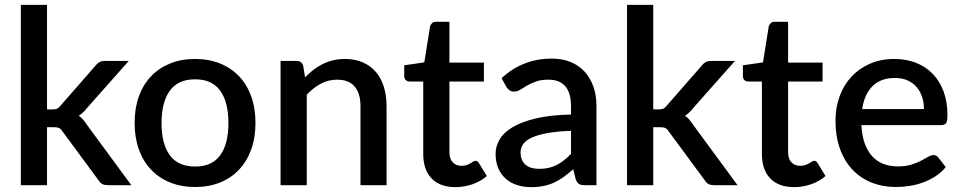

<svg xmlns="http://www.w3.org/2000/svg" viewBox="-20 -760 3943 788"><path d="M173 -740V-311H196Q207 -311 214 -314Q221 -317 228.5 -326.5L371.5 -490Q379 -500 388 -505Q397 -510 411 -510H508.5L336.5 -316Q321.5 -296.5 303.5 -285Q313.5 -278 321 -269.2Q328.5 -260.5 335.5 -249.5L519 0H423Q410 0 400.8 -4.2Q391.5 -8.5 384.5 -20L237 -220Q229.5 -231.5 222 -234.8Q214.5 -238 199.5 -238H173V0H65.5V-740Z M781 -518Q837.5 -518 883.2 -499.5Q929 -481 961.2 -447Q993.5 -413 1011 -364.5Q1028.5 -316 1028.5 -255.5Q1028.5 -195 1011 -146.5Q993.5 -98 961.2 -63.8Q929 -29.5 883.2 -11Q837.5 7.5 781 7.5Q724 7.5 678.2 -11Q632.5 -29.5 600 -63.8Q567.5 -98 550 -146.5Q532.5 -195 532.5 -255.5Q532.5 -316 550 -364.5Q567.5 -413 600 -447Q632.5 -481 678.2 -499.5Q724 -518 781 -518ZM781 -76.5Q850 -76.5 883.8 -122.8Q917.5 -169 917.5 -255Q917.5 -341 883.8 -387.8Q850 -434.5 781 -434.5Q711 -434.5 677 -387.8Q643 -341 643 -255Q643 -169 677 -122.8Q711 -76.5 781 -76.5Z M1232 -442.5Q1248.5 -459.5 1266.2 -473.2Q1284 -487 1304 -497Q1324 -507 1346.5 -512.5Q1369 -518 1395.5 -518Q1437.5 -518 1469.2 -504Q1501 -490 1522.8 -464.5Q1544.5 -439 1555.5 -403.2Q1566.5 -367.5 1566.5 -324.5V0H1459.5V-324.5Q1459.5 -376 1435.8 -404.5Q1412 -433 1363.5 -433Q1327.5 -433 1296.8 -416.5Q1266 -400 1239 -371.5V0H1131.5V-510H1196.5Q1218.5 -510 1224.5 -489.5Z M1849 8Q1785.5 8 1751.2 -27.8Q1717 -63.5 1717 -128.5V-425.5H1661Q1652 -425.5 1645.5 -431.2Q1639 -437 1639 -448.5V-492L1721.5 -504L1745 -651.5Q1747.5 -660 1753.5 -665.2Q1759.5 -670.5 1769.5 -670.5H1824.5V-503H1966V-425.5H1824.5V-136Q1824.5 -108.5 1838 -94Q1851.5 -79.5 1874 -79.5Q1886.5 -79.5 1895.5 -82.8Q1904.5 -86 1911 -89.8Q1917.5 -93.5 1922.2 -96.8Q1927 -100 1931.5 -100Q1940.5 -100 1946 -90L1978 -37.5Q1953 -15.5 1919 -3.8Q1885 8 1849 8Z M2323.5 -223Q2266 -221 2226.5 -213.8Q2187 -206.5 2162.5 -195.2Q2138 -184 2127.2 -168.5Q2116.5 -153 2116.5 -134.5Q2116.5 -116.5 2122.2 -103.8Q2128 -91 2138.2 -82.8Q2148.5 -74.5 2162.2 -70.8Q2176 -67 2192.5 -67Q2234.5 -67 2264.8 -82.8Q2295 -98.5 2323.5 -128.5ZM2038.5 -439Q2125 -519.5 2244.5 -519.5Q2288.5 -519.5 2322.8 -505.2Q2357 -491 2380.2 -465Q2403.5 -439 2415.8 -403.2Q2428 -367.5 2428 -324V0H2380Q2364.5 0 2356.5 -4.8Q2348.5 -9.5 2343 -24L2332.5 -65.5Q2313 -48 2294 -34.2Q2275 -20.5 2254.8 -11Q2234.5 -1.5 2211.2 3.2Q2188 8 2160 8Q2129 8 2102.2 -0.5Q2075.5 -9 2056 -26.2Q2036.5 -43.5 2025.2 -69Q2014 -94.5 2014 -129Q2014 -158.5 2029.8 -186.5Q2045.5 -214.5 2081.8 -236.8Q2118 -259 2177.2 -273.5Q2236.5 -288 2323.5 -290V-324Q2323.5 -379 2300 -406Q2276.5 -433 2231 -433Q2200 -433 2179 -425.2Q2158 -417.5 2142.5 -408.5Q2127 -399.5 2115 -391.8Q2103 -384 2089.5 -384Q2078.5 -384 2070.8 -389.8Q2063 -395.5 2058 -404Z M2661 -740V-311H2684Q2695 -311 2702 -314Q2709 -317 2716.5 -326.5L2859.5 -490Q2867 -500 2876 -505Q2885 -510 2899 -510H2996.5L2824.5 -316Q2809.5 -296.5 2791.5 -285Q2801.5 -278 2809 -269.2Q2816.5 -260.5 2823.5 -249.5L3007 0H2911Q2898 0 2888.8 -4.2Q2879.5 -8.5 2872.5 -20L2725 -220Q2717.5 -231.5 2710 -234.8Q2702.5 -238 2687.5 -238H2661V0H2553.5V-740Z M3239 8Q3175.5 8 3141.2 -27.8Q3107 -63.5 3107 -128.5V-425.5H3051Q3042 -425.5 3035.5 -431.2Q3029 -437 3029 -448.5V-492L3111.5 -504L3135 -651.5Q3137.5 -660 3143.5 -665.2Q3149.5 -670.5 3159.5 -670.5H3214.5V-503H3356V-425.5H3214.5V-136Q3214.5 -108.5 3228 -94Q3241.5 -79.5 3264 -79.5Q3276.5 -79.5 3285.5 -82.8Q3294.5 -86 3301 -89.8Q3307.5 -93.5 3312.2 -96.8Q3317 -100 3321.5 -100Q3330.5 -100 3336 -90L3368 -37.5Q3343 -15.5 3309 -3.8Q3275 8 3239 8Z M3772 -312.5Q3772 -339.5 3764.2 -362.8Q3756.5 -386 3741.5 -403.2Q3726.5 -420.5 3704.2 -430.2Q3682 -440 3653 -440Q3594.5 -440 3561 -406.5Q3527.5 -373 3518.5 -312.5ZM3515.5 -246.5Q3517.5 -203 3529 -171.2Q3540.5 -139.5 3559.8 -118.5Q3579 -97.5 3605.8 -87.2Q3632.5 -77 3665.5 -77Q3697 -77 3720 -84.2Q3743 -91.5 3760 -100.2Q3777 -109 3789 -116.2Q3801 -123.5 3811 -123.5Q3824 -123.5 3831 -113.5L3861.5 -74Q3842.5 -51.5 3818.5 -36Q3794.5 -20.5 3767.5 -10.8Q3740.5 -1 3712 3.2Q3683.5 7.5 3656.5 7.5Q3603.5 7.5 3558.2 -10.2Q3513 -28 3479.8 -62.5Q3446.5 -97 3427.8 -148Q3409 -199 3409 -265.5Q3409 -318.5 3425.8 -364.5Q3442.5 -410.5 3473.8 -444.5Q3505 -478.5 3549.8 -498.2Q3594.5 -518 3651 -518Q3698 -518 3738 -502.8Q3778 -487.5 3807 -458Q3836 -428.5 3852.2 -385.8Q3868.5 -343 3868.5 -288.5Q3868.5 -263.5 3863 -255Q3857.5 -246.5 3843 -246.5Z"/></svg>

Font: Lato 2
Style: Regular
Weight: 600
Designer: Lukasz Dziedzic with Adam Twardoch and Botio Nikoltchev
Foundry: tyPoland Lukasz Dziedzic
Version: Version 2.015; 2015-08-06; http://www.latofonts.com/